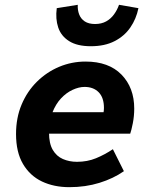

<svg xmlns="http://www.w3.org/2000/svg" viewBox="-20 -763 640 795"><path d="M267.1 12Q203.4 12 153.6 -11.6Q103.9 -35.3 75.2 -84.1Q46.4 -132.9 46.4 -208.1Q46.4 -275.5 69.6 -330.4Q92.8 -385.3 133.2 -425Q173.5 -464.8 225.3 -486.5Q277.1 -508.1 334.2 -508.1Q430.4 -508.1 483.1 -454Q535.8 -399.9 535.8 -313.2Q535.8 -282.4 529.9 -252.4Q523.9 -222.5 519.2 -209.6H148.7L163.7 -298.4H443.6L404.4 -277.7Q406.7 -286.5 408.6 -296.6Q410.4 -306.6 410.4 -316.2Q410.4 -358.7 388.7 -380.9Q366.9 -403.1 330.2 -403.1Q306.8 -403.1 280.8 -391.1Q254.8 -379.2 232.8 -355.8Q210.8 -332.3 196.9 -296.9Q183 -261.5 183 -213.5Q183 -168.9 198.5 -142.4Q214 -116 240.5 -104.5Q267 -93 298.7 -93Q341.7 -93 377.5 -107.8Q413.4 -122.5 447.4 -145.2L493 -54.2Q449.5 -23.8 391.7 -5.9Q334 12 267.1 12ZM356.1 -571.6Q299.7 -571.6 266.3 -592.7Q232.9 -613.7 221 -649.4Q209.1 -685 215 -729.2L302 -743.1Q300.8 -721.5 307.8 -703.3Q314.7 -685.1 331 -674.3Q347.4 -663.6 373.6 -663.6Q399.9 -663.6 419.4 -674.3Q438.8 -685.1 452 -703.3Q465.3 -721.5 472.8 -743.1L553.2 -729.2Q544.2 -685 519.8 -649.4Q495.4 -613.7 454.6 -592.7Q413.7 -571.6 356.1 -571.6Z"/></svg>

Font: SourceCodeVF
Style: Italic
Weight: 200
Italic angle: -11°
Monospace: yes
Designer: Paul D. Hunt, Teo Tuominen
Foundry: Adobe
Version: Version 1.026;hotconv 1.1.0;makeotfexe 2.6.0